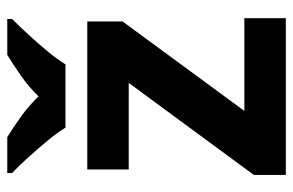

<svg xmlns="http://www.w3.org/2000/svg" viewBox="-159 -647 806 528"><g transform="rotate(-90 244.0 -383.0)"><path d="M458 0H27V-88L280 -432H42V-546H449V-449L203 -114H458ZM157 -606Q143 -629 120.5 -656Q98 -683 74.5 -709Q51 -735 32 -753V-766H131Q157 -750 187 -728.5Q217 -707 243 -680Q269 -707 300 -728.5Q331 -750 357 -766H456V-753Q438 -735 414 -709Q390 -683 367.5 -656Q345 -629 331 -606Z"/></g></svg>

Font: Noto Sans New Tai Lue
Style: Bold
Weight: 700
Version: Version 2.003